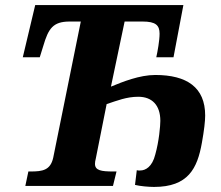

<svg xmlns="http://www.w3.org/2000/svg" viewBox="-20 -734 873 758"><path d="M588 4C723 4 759 -69 777 -170C786 -220 790 -256 790 -278C790 -389 718 -438 593 -438C531 -438 464 -411 418 -392L472 -649H543C595 -649 610 -634 610 -601C610 -574 602 -530 597 -508H665L704 -714H119L70 -508H137L151 -553C171 -621 189 -649 255 -649H299L190 -111C179 -62 148 -57 101 -57H92L80 0H426L440 -57H427C380 -57 355 -61 355 -87C355 -93 356 -100 358 -107L401 -323C443 -337 480 -352 526 -352C580 -352 613 -319 613 -257C613 -238 608 -177 593 -124C581 -75 554 -61 534 -61C532 -61 529 -60 520 -62L513 -4C533 1 567 4 588 4Z"/></svg>

Font: Noto Serif SemiCondensed Extra
Style: Italic
Weight: 800
Width: 4
Italic angle: -12°
Designer: Monotype Design Team
Foundry: Monotype Imaging Inc.
Version: Version 1.901